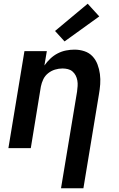

<svg xmlns="http://www.w3.org/2000/svg" viewBox="-20 -794 640 1029"><path d="M307 215 393 -303Q395 -318 396 -333Q397 -348 394.5 -362.5Q392 -377 385.5 -389.5Q379 -402 368.5 -411Q358 -420 344 -423.5Q330 -427 315 -427Q295 -427 275 -421Q255 -415 238 -401.5Q221 -388 212 -369Q203 -350 199 -330L145 0H25L111 -520H231L218 -443Q232 -463 250 -480Q268 -497 289.5 -508Q311 -519 334 -523.5Q357 -528 379 -528Q407 -528 432.5 -519.5Q458 -511 475.5 -492.5Q493 -474 502.5 -449Q512 -424 515.5 -397Q519 -370 517 -342.5Q515 -315 510 -287L427 215ZM326 -572 275 -628 450 -774 512 -706Z"/></svg>

Font: Iosevka SS04 Extended
Style: Bold Italic
Weight: 700
Width: 7
Italic angle: -9°
Monospace: yes
Designer: Belleve Invis
Foundry: Belleve Invis
Version: Version 19.0.0; ttfautohint (v1.8.4)